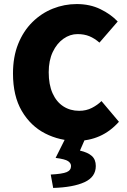

<svg xmlns="http://www.w3.org/2000/svg" viewBox="-20 -682 626 946"><path d="M358 12Q274 12 202.5 -24.5Q131 -61 87.5 -135Q44 -209 44 -320Q44 -402 69.5 -465.5Q95 -529 139.5 -573Q184 -617 240.5 -639.5Q297 -662 358 -662Q423 -662 474.5 -637Q526 -612 560 -576L470 -472Q446 -493 420.5 -503.5Q395 -514 362 -514Q325 -514 292.5 -491Q260 -468 240 -426Q220 -384 220 -326Q220 -265 239 -222.5Q258 -180 292 -158Q326 -136 370 -136Q405 -136 433 -150.5Q461 -165 480 -184L566 -82Q523 -34 470.5 -11Q418 12 358 12ZM242 244 230 178Q287 175 308.5 166Q330 157 330 136Q330 122 315.5 112Q301 102 254 96L304 -4H402L374 60Q413 69 432.5 86.5Q452 104 452 136Q452 190 396.5 215.5Q341 241 242 244Z"/></svg>

Font: Source Sans 3 ExtraLight Black
Style: Regular
Weight: 900
Version: Version 3.052;hotconv 1.1.0;makeotfexe 2.6.0